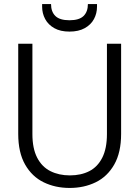

<svg xmlns="http://www.w3.org/2000/svg" viewBox="-20 -916 688 948"><path d="M324 12Q253 12 195.5 -16Q138 -44 104 -103.5Q70 -163 70 -255V-700H140V-254Q140 -183 163.5 -137.5Q187 -92 229 -71Q271 -50 325 -50Q380 -50 421 -71Q462 -92 485 -137.5Q508 -183 508 -254V-700H578V-255Q578 -163 544 -103.5Q510 -44 452.5 -16Q395 12 324 12ZM323 -760Q278 -760 248 -777Q218 -794 203 -822Q188 -850 188 -883V-896H232Q232 -858 253.5 -837Q275 -816 323 -816Q371 -816 392.5 -837Q414 -858 414 -896H459V-883Q459 -850 444 -822Q429 -794 398.5 -777Q368 -760 323 -760Z"/></svg>

Font: DM Sans 16pt Light
Style: Regular
Weight: 300
Version: Version 4.004;gftools[0.9.30]